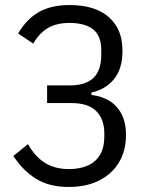

<svg xmlns="http://www.w3.org/2000/svg" viewBox="-20 -730 576 762"><path d="M253 12Q175 12 123 -20.5Q71 -53 33 -111L91 -158Q120 -107 159.5 -83Q199 -59 253 -59Q298 -59 329.5 -73.5Q361 -88 377.5 -116.5Q394 -145 394 -187V-201Q394 -256 362.5 -288.5Q331 -321 263 -321H167V-391H257Q299 -391 327 -404.5Q355 -418 368.5 -445Q382 -472 382 -512V-531Q382 -587 350 -613Q318 -639 256 -639Q205 -639 170.5 -619Q136 -599 112 -557L52 -597Q85 -654 134 -682Q183 -710 256 -710Q358 -710 412.5 -661.5Q467 -613 466 -527Q466 -457 432.5 -416Q399 -375 343 -363V-353Q381 -349 412 -331Q443 -313 461.5 -279Q480 -245 480 -193Q480 -132 452.5 -86Q425 -40 374 -14Q323 12 253 12Z"/></svg>

Font: IBM Plex Sans Condensed
Style: Regular
Weight: 400
Width: 3
Designer: Mike Abbink, Paul van der Laan, Pieter van Rosmalen
Foundry: Bold Monday
Version: Version 3.201